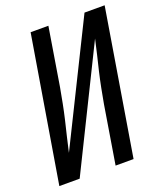

<svg xmlns="http://www.w3.org/2000/svg" viewBox="-136 -824 775 914"><g transform="rotate(-20 251.5 -367.5)"><path d="M6 0 128 -735H218L170 -441Q163 -402 155.5 -363.5Q148 -325 139 -286.5Q130 -248 120.5 -209.5Q111 -171 103 -133L401 -735H503L382 0H291L339 -294Q346 -333 353.5 -371.5Q361 -410 370 -448.5Q379 -487 388.5 -525.5Q398 -564 406 -602L109 0Z"/></g></svg>

Font: Iosevka SS04 Medium
Style: Italic
Weight: 500
Italic angle: -9°
Monospace: yes
Designer: Belleve Invis
Foundry: Belleve Invis
Version: Version 19.0.0; ttfautohint (v1.8.4)